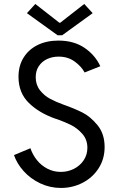

<svg xmlns="http://www.w3.org/2000/svg" viewBox="-20 -930 596 958"><path d="M49.8 -156.2 131.8 -190.4Q142.6 -158.2 164.1 -131.3Q185.5 -104.5 216.3 -88.4Q247.1 -72.3 283.2 -72.3Q318.4 -72.3 348.9 -87.6Q379.4 -103 397.7 -130.6Q416 -158.2 416 -192.4Q416 -233.4 390.9 -262Q365.7 -290.5 335.4 -305.7Q305.2 -320.8 265.6 -335L255.9 -337.9Q174.3 -366.7 123.3 -417Q72.3 -467.3 72.3 -546.9Q72.3 -601.1 97.2 -641.8Q122.1 -682.6 167.2 -705.1Q212.4 -727.5 271.5 -727.5Q348.6 -727.5 401.9 -691.2Q455.1 -654.8 480.5 -599.6L402.3 -568.4Q385.3 -599.6 351.8 -623.5Q318.4 -647.5 272.5 -647.5Q241.2 -647.5 215.3 -635.5Q189.5 -623.5 173.8 -600.3Q158.2 -577.1 158.2 -544.9Q158.2 -506.8 179.4 -479.7Q200.7 -452.6 230 -437Q259.3 -421.4 295.9 -408.2Q351.1 -388.7 391.1 -368.7Q431.2 -348.6 466.6 -305.4Q502 -262.2 502 -196.3Q502 -136.7 471.9 -90.1Q441.9 -43.5 391.8 -17.8Q341.8 7.8 284.2 7.8Q229.5 7.8 180.9 -15.1Q132.3 -38.1 98.4 -75.7Q64.5 -113.3 49.8 -156.2ZM276.4 -816.4H280.3L400.4 -910.2L442.4 -864.3L290 -753.9H267.6L114.3 -864.3L156.2 -910.2Z"/></svg>

Font: Reddit Sans Fudge
Style: Regular
Weight: 400
Designer: Stephen Hutchings
Foundry: Reddit
Version: Version 1.011